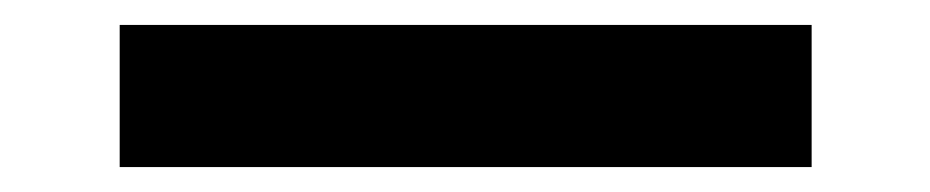

<svg xmlns="http://www.w3.org/2000/svg" viewBox="-20 18 746 154"><path d="M76 152V38H631V152Z"/></svg>

Font: AWOL-DM SemiBold
Style: Regular
Weight: 600
Designer: Colophon Foundry, Jonny Pinhorn, Mikhail Sharanda
Foundry: Colophon Foundry
Version: Version 1.000;Glyphs 3.2.3 (3260)